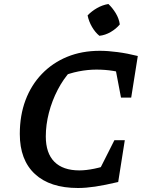

<svg xmlns="http://www.w3.org/2000/svg" viewBox="-20 -930 723 960"><path d="M370 10Q230 10 154.5 -60Q79 -130 79 -260Q79 -353 107.5 -429Q136 -505 189.5 -560.5Q243 -616 316 -646Q389 -676 479 -676Q519 -676 568 -669.5Q617 -663 669 -650L627 -556Q586 -569 546 -575.5Q506 -582 462 -582Q419 -582 373 -573Q327 -564 276 -543L336 -578Q297 -536 268.5 -481Q240 -426 224.5 -366Q209 -306 209 -248Q209 -164 252 -121Q295 -78 377 -78Q410 -78 451.5 -86.5Q493 -95 544 -113L571 -20Q503 -4 456 3Q409 10 370 10ZM445 -17 552 -229H604L571 -20ZM585 -442 545 -652 669 -650 636 -442ZM522 -910Q543 -890 559 -863.5Q575 -837 579 -808Q561 -786 533.5 -770Q506 -754 477 -751Q456 -768 440 -795.5Q424 -823 418 -853Q438 -874 465 -889.5Q492 -905 522 -910Z"/></svg>

Font: Piazzolla Thin
Style: Bold Italic
Weight: 700
Italic angle: -11.3°
Version: Version 2.005